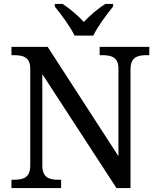

<svg xmlns="http://www.w3.org/2000/svg" viewBox="-20 -951 803 971"><path d="M357 -771H452C473 -816 521 -880 552 -918V-931H513C475 -908 434 -872 404 -840C374 -872 334 -908 296 -931H257V-918C288 -880 336 -816 357 -771ZM38 0H289V-42H276C231 -42 194 -51 194 -114V-576L569 0H640V-600C640 -663 677 -672 722 -672H735V-714H484V-672H497C541 -672 579 -663 579 -604V-161L221 -714H38V-672H51C95 -672 133 -663 133 -604V-114C133 -51 96 -42 51 -42H38Z"/></svg>

Font: Noto Nastaliq Urdu
Style: Regular
Weight: 400
Designer: Monotype Design Team (Patrick Giasson: type design, Kamal Mansour: OpenType code, Glenda Bellarosa). Updated by Simon Co
Foundry: Monotype Imaging Inc., Simon Cozens
Version: Version 3.009